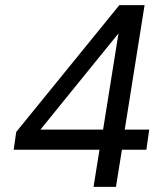

<svg xmlns="http://www.w3.org/2000/svg" viewBox="-20 -725 640 745"><path d="M343 0 366 -144H33L43 -213L443 -705H541L464 -222H559L548 -144H453L430 0ZM380 -222 440 -597H441L123 -205L118 -222Z"/></svg>

Font: Nunito Sans 7pt
Style: Italic
Weight: 400
Italic angle: -9°
Designer: Vernon Adams
Foundry: Vernon Adams
Version: Version 3.101;gftools[0.9.27]